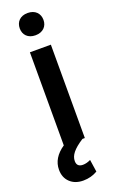

<svg xmlns="http://www.w3.org/2000/svg" viewBox="-179 -770 612 1021"><g transform="rotate(-20 127.5 -259.5)"><path d="M61 -665.5C61 -629.9 85 -603 127.9 -603C170.9 -603 195.3 -629.9 195.3 -665.5C195.3 -702.1 170.9 -729 127.9 -729C85 -729 61 -702.1 61 -665.5ZM187 -528.3H68.4V-1.5C22.9 29.3 0 67.4 0 111.8C0 141.6 9.3 165 28.3 183.1C47.4 201.2 72.3 210 103 210C132.8 210 159.7 202.6 183.6 188.5L173.3 119.1C158.2 126.5 143.6 130.4 129.4 130.4C106.4 130.4 94.7 119.1 94.7 97.2C94.7 65.4 116.7 36.6 173.3 0H187Z"/></g></svg>

Font: Roboto Medium
Style: Regular
Weight: 500
Designer: Google
Version: Version 2.137; 2017